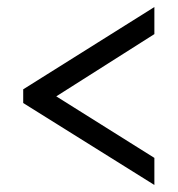

<svg xmlns="http://www.w3.org/2000/svg" viewBox="-20 -631 505 546"><path d="M419 -105V-182L140 -357L419 -534V-611L46 -377V-338Z"/></svg>

Font: Noto Serif Armenian Condensed
Style: Bold
Weight: 700
Width: 3
Designer: Monotype Design Team
Foundry: Monotype Imaging Inc.
Version: Version 2.008